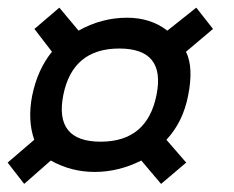

<svg xmlns="http://www.w3.org/2000/svg" viewBox="-23 -502 600 493"><path d="M110.4 -369.1 65.4 -427.7 129.4 -482.4 178.7 -423.3Q237.8 -456.5 303.2 -456.5Q363.8 -456.5 406.7 -423.3L481 -482.4L523.9 -427.7L454.6 -369.1Q474.6 -328.6 460 -256.3Q446.8 -188.5 404.3 -143.1L455.1 -84.5L390.6 -29.8L339.8 -89.8Q281.2 -60.5 220.2 -60.5Q159.7 -60.5 107.4 -89.8L39.1 -29.8L-3.4 -84.5L64.9 -143.1Q47.4 -193.4 59.6 -256.3Q73.2 -323.2 110.4 -369.1ZM139.6 -258.3Q115.7 -138.2 235.4 -138.2Q355 -138.2 378.9 -258.3Q402.8 -377.4 283.2 -377.4Q163.6 -377.4 139.6 -258.3Z"/></svg>

Font: Sansation
Style: Bold Italic
Weight: 700
Designer: Bernd Montag
Version: Version 1.301